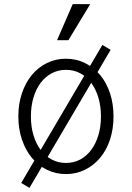

<svg xmlns="http://www.w3.org/2000/svg" viewBox="-20 -835 640 932"><path d="M300 10Q350 10 392.5 -11Q435 -32 466 -69Q497 -106 514 -157.5Q531 -209 531 -270Q531 -331 514 -382.5Q497 -434 466 -471Q435 -508 392.5 -529Q350 -550 300 -550Q250 -550 207.5 -529Q165 -508 134.5 -471Q104 -434 86.5 -382.5Q69 -331 69 -270Q69 -209 86.5 -157.5Q104 -106 134.5 -69Q165 -32 207.5 -11Q250 10 300 10ZM300 -44Q263 -44 231.5 -60.5Q200 -77 177.5 -107Q155 -137 142.5 -178.5Q130 -220 130 -270Q130 -320 142.5 -361.5Q155 -403 177.5 -433Q200 -463 231.5 -479.5Q263 -496 300 -496Q338 -496 369 -479.5Q400 -463 422.5 -433Q445 -403 457.5 -361.5Q470 -320 470 -270Q470 -220 457.5 -178.5Q445 -137 422.5 -107Q400 -77 369 -60.5Q338 -44 300 -44ZM83 53 123 77 517 -593 477 -617ZM418 -815H333L257 -640H312Z"/></svg>

Font: CommitMonoV143 ExtLt
Style: Regular
Weight: 200
Monospace: yes
Designer: Eigil Nikolajsen
Foundry: Eigil Nikolajsen
Version: Version 1.143